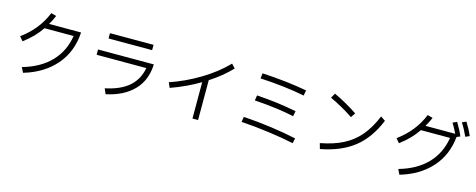

<svg xmlns="http://www.w3.org/2000/svg" viewBox="-36 -1622 6071 2447"><g transform="rotate(15 3000.0 -398.5)"><path d="M856 -662Q841 -404 687.5 -227Q534 -50 274 26L241 -41Q473 -107 608 -247.5Q743 -388 776 -594H392Q348 -529 293 -472.5Q238 -416 164 -360L118 -415Q226 -494 302 -589.5Q378 -685 426 -802L495 -783Q465 -712 434 -662Z M1214 -749H1789V-679H1214ZM1121 -509H1857Q1849 -297 1719.5 -164Q1590 -31 1361 17L1331 -53Q1531 -95 1639.5 -189.5Q1748 -284 1777 -439H1121Z M2866 -725Q2746 -599 2585 -496V30H2511V-450Q2335 -345 2129 -272L2100 -339Q2301 -407 2491.5 -521.5Q2682 -636 2818 -777Z M3225 -758Q3551 -740 3817 -691L3804 -620Q3550 -671 3217 -689ZM3230 -468Q3378 -458 3502.5 -442Q3627 -426 3756 -400L3742 -331Q3524 -379 3219 -399ZM3138 -160Q3325 -148 3511 -122Q3697 -96 3840 -64L3826 3Q3683 -28 3495.5 -53.5Q3308 -79 3127 -91Z M4457 -510Q4314 -607 4148 -684L4184 -747Q4351 -668 4497 -570ZM4160 -88Q4336 -121 4460 -185Q4584 -249 4672.5 -354Q4761 -459 4827 -618L4888 -577Q4789 -334 4620 -200Q4451 -66 4180 -15Z M5894 -836Q5949 -748 5982 -669L5930 -645Q5887 -741 5840 -812ZM5781 -802Q5840 -705 5868 -633L5823 -614Q5799 -370 5647 -202Q5495 -34 5244 39L5211 -28Q5443 -94 5578 -234.5Q5713 -375 5746 -581H5362Q5318 -516 5263 -459.5Q5208 -403 5134 -347L5088 -402Q5196 -481 5272 -576.5Q5348 -672 5396 -789L5465 -770Q5435 -699 5404 -649H5796Q5765 -715 5726 -778Z"/></g></svg>

Font: IBM Plex Sans JP
Style: Regular
Weight: 400
Designer: Mike Abbink; Paul van der Laan; Pieter van Rosmalen; Wujin Sim; Yejin Wi; Jinhee Kim; Boomi Park; Yona Kim; Kichan Ma
Foundry: Sandoll Inc.
Version: Version 1.000